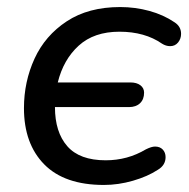

<svg xmlns="http://www.w3.org/2000/svg" viewBox="-20 -516 537 545"><path d="M48 -209Q48 -284 78 -349.5Q108 -415 169.5 -455.5Q231 -496 321 -496Q364 -496 404 -485Q444 -474 475 -453Q494 -441 494 -420Q494 -406 485.5 -395.5Q477 -385 463 -385Q451 -385 440 -392Q391 -426 319 -426Q247 -426 203.5 -386.5Q160 -347 144 -282H350Q368 -282 378.5 -274Q389 -266 389 -253Q389 -234 377.5 -223Q366 -212 346 -212H136Q136 -141 171 -101Q206 -61 280 -61Q342 -61 394 -92Q410 -100 420 -100Q434 -100 442 -91.5Q450 -83 450 -70Q450 -47 428 -34Q399 -15 357.5 -3Q316 9 275 9Q163 9 105.5 -49.5Q48 -108 48 -209Z"/></svg>

Font: SN Pro
Style: Italic
Weight: 400
Italic angle: -9°
Designer: Tobias Whetton
Foundry: Supernotes
Version: Version 1.003